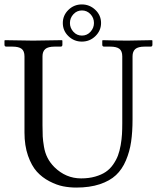

<svg xmlns="http://www.w3.org/2000/svg" viewBox="-20 -826 701 858"><path d="M292.5 -723.1Q292.5 -701.2 307.9 -684.1Q323.2 -667 346.2 -667Q369.1 -667 384.5 -684.1Q399.9 -701.2 399.9 -723.1Q399.9 -746.1 384.3 -762.7Q368.7 -779.3 346.2 -779.3Q323.7 -779.3 308.1 -762.5Q292.5 -745.6 292.5 -723.1ZM260.7 -723.1Q260.7 -757.3 285.6 -781.7Q310.5 -806.2 345.7 -806.2Q380.4 -806.2 406 -782Q431.6 -757.8 431.6 -723.1Q431.6 -689.5 406.5 -664.8Q381.3 -640.1 345.7 -640.1Q311 -640.1 285.9 -664.3Q260.7 -688.5 260.7 -723.1ZM320.8 12.2Q291 12.2 262.2 6.6Q233.4 1 200.9 -15.9Q168.5 -32.7 144.8 -58.8Q121.1 -85 105.2 -130.1Q89.4 -175.3 89.4 -233.9V-574.2Q89.4 -597.7 76.7 -607.7Q64 -617.7 34.7 -617.7H8.3Q0 -617.7 0 -626V-644.5L2 -646.5Q88.9 -644.5 127.9 -644.5L256.8 -646.5L258.8 -644.5V-626Q258.8 -617.7 251 -617.7H224.6Q194.8 -617.7 182.4 -606.9Q169.9 -596.2 169.9 -574.2V-267.1Q169.9 -234.9 170.9 -216.3Q171.9 -197.8 176.5 -170.2Q181.2 -142.6 192.6 -120.4Q204.1 -98.1 223.1 -79.1Q274.4 -28.8 342.3 -28.8Q377.4 -28.8 405.5 -36.9Q433.6 -44.9 452.6 -57.9Q471.7 -70.8 485.6 -90.8Q499.5 -110.8 507.1 -130.9Q514.6 -150.9 519.3 -177.5Q523.9 -204.1 525.1 -226.1Q526.4 -248 526.4 -275.4V-574.2Q526.4 -597.7 513.7 -607.7Q501 -617.7 471.7 -617.7H445.3Q437 -617.7 437 -626V-644.5L439 -646.5Q510.3 -644.5 549.3 -644.5L659.2 -646.5L661.1 -644.5V-626Q661.1 -617.7 653.3 -617.7H627Q597.2 -617.7 584.7 -606.9Q572.3 -596.2 572.3 -574.2V-293Q572.3 -236.3 565.9 -192.6Q559.6 -148.9 542.7 -109.1Q525.9 -69.3 498.3 -43.5Q470.7 -17.6 425.8 -2.7Q380.9 12.2 320.8 12.2Z"/></svg>

Font: Libertinage
Style: b
Weight: 400
Designer: OSP
Foundry: OSP
Version: Version 1.0; 2008; OFL relea